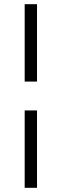

<svg xmlns="http://www.w3.org/2000/svg" viewBox="-20 -770 295 918"><path d="M98 -750H157V-380H98ZM98 -242H157V128H98Z"/></svg>

Font: Roboto Serif 72pt
Style: Regular
Weight: 400
Designer: Greg Gazdowicz
Foundry: Commercial Type
Version: Version 1.008